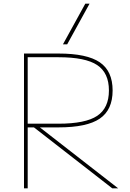

<svg xmlns="http://www.w3.org/2000/svg" viewBox="-20 -1020 704 1040"><path d="M110 0V-730H297Q451 -730 520.5 -682.5Q590 -635 590 -530Q590 -425 520.5 -377.5Q451 -330 297 -330H120V-350H297Q443 -350 506.5 -392.5Q570 -435 570 -530Q570 -625 506.5 -667.5Q443 -710 297 -710H130V0ZM588 0 151 -340H183L620 0ZM344 -780H321L442 -1000H465Z"/></svg>

Font: M PLUS 1 Thin
Style: Regular
Weight: 100
Designer: Coji Morishita
Foundry: UNDERFOREST DESIGN
Version: Version 1.001